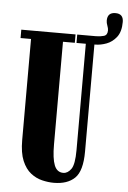

<svg xmlns="http://www.w3.org/2000/svg" viewBox="-57 -860 609 913"><g transform="rotate(5 247.5 -403.0)"><path d="M234.5 12Q208 12 178.8 5Q149.5 -2 124.2 -21.8Q99 -41.5 83.2 -79Q67.5 -116.5 67.5 -177.5V-660H17.5V-700H276.5V-660H220V-170Q220 -102.5 232.8 -70.8Q245.5 -39 275.5 -39Q296.5 -39 312.8 -61.5Q329 -84 329 -152V-660H284.5V-700H374Q394.5 -700 411.5 -705Q428.5 -710 428.5 -732.5Q428.5 -742 423.5 -754.8Q418.5 -767.5 418.5 -778.5Q418.5 -817.5 457 -817.5Q495 -817.5 495 -778.5Q495 -732 475 -706.2Q455 -680.5 427 -670.2Q399 -660 374 -660H370V-149Q370 -56.5 334.8 -22.2Q299.5 12 234.5 12Z"/></g></svg>

Font: Imbue 10pt Black
Style: Regular
Weight: 900
Designer: Tyler Finck
Foundry: Etcetera Type Company
Version: Version 1.102; ttfautohint (v1.8.3)